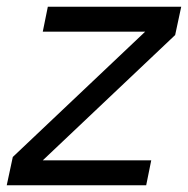

<svg xmlns="http://www.w3.org/2000/svg" viewBox="-40 -550 558 570"><path d="M-20 0 -2 -84 391 -456H87L102 -530H498L480 -446L87 -74H409L394 0Z"/></svg>

Font: Geist Regular
Style: Italic
Weight: 400
Italic angle: -12°
Designer: Basement.studio, Andrés Briganti, Mateo Zaragoza
Foundry: Basement.studio, Vercel, Andrés Briganti, Guido Ferreyra, Mateo Zaragoza
Version: Version 1.500; ttfautohint (v1.8.4.7-5d5b)